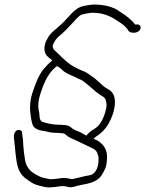

<svg xmlns="http://www.w3.org/2000/svg" viewBox="-20 -650 639 845"><path d="M41 -47C46 -12 49 65 62 95C75 126 94 137 120 154C133 162 146 166 161 169L178 173C184 174 190 175 195 175C200 175 204 174 209 174C226 174 237 169 257 169C264 170 269 170 273 171C289 177 303 174 319 168C351 160 380 159 406 142C425 130 432 114 442 94C450 77 449 64 451 48C454 9 435 -15 410 -31L391 -40L395 -42C399 -46 403 -50 409 -53C444 -78 461 -104 478 -152C494 -207 486 -243 453 -259C435 -269 427 -279 413 -291L396 -306C379 -317 365 -331 344 -338C325 -346 304 -356 287 -368C263 -385 241 -410 220 -429C216 -430 211 -443 212 -448C212 -451 213 -454 215 -457C223 -475 232 -485 246 -496C268 -514 286 -535 306 -556C312 -563 330 -583 340 -586C346 -588 377 -594 386 -594C444 -594 477 -572 508 -551C519 -545 539 -527 543 -518C553 -498 597 -503 599 -528C599 -541 589 -544 575 -542C557 -565 533 -583 507 -599C481 -619 441 -630 393 -630C380 -630 345 -624 335 -620C307 -609 283 -577 262 -555L243 -537C225 -520 201 -505 190 -482C169 -450 172 -415 191 -400C196 -396 204 -389 210 -384C195 -372 183 -359 172 -346C150 -319 137 -284 125 -248C122 -239 119 -230 117 -221C113 -202 113 -191 112 -176L113 -158C115 -140 118 -115 124 -100C129 -85 150 -76 171 -74L190 -70C200 -67 219 -65 232 -65C236 -65 242 -65 249 -64C259 -64 267 -61 271 -56C283 -44 302 -38 319 -30L369 -6C385 2 402 7 408 23L413 38C417 78 405 114 376 121C349 125 325 133 299 138C287 138 279 134 265 133C256 133 248 134 242 135L227 137C223 138 219 138 215 138C211 138 207 139 203 139C200 139 196 138 192 137L178 134C164 132 157 128 145 122C121 109 108 100 96 75C87 53 82 -8 81 -37C80 -46 78 -53 78 -58C77 -66 78 -73 71 -76C51 -85 40 -64 41 -47ZM153 -221C169 -276 188 -324 225 -355C226 -356 229 -358 231 -359C244 -353 250 -345 261 -336C280 -322 303 -316 324 -304L338 -298C342 -296 346 -293 352 -289C368 -275 385 -262 400 -248L413 -238C423 -229 445 -223 446 -207C450 -191 451 -183 443 -156C434 -124 418 -95 394 -82C381 -74 369 -65 360 -53C359 -54 359 -54 358 -54C346 -60 336 -68 324 -72C315 -75 306 -79 299 -84C289 -94 278 -100 258 -100C250 -101 244 -101 240 -101C212 -101 187 -107 166 -114C153 -120 154 -139 153 -152C148 -172 146 -192 153 -221Z"/></svg>

Font: Stray Cat
Style: Obl
Weight: 400
Version: Version 1.0